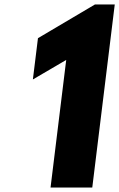

<svg xmlns="http://www.w3.org/2000/svg" viewBox="-20 -845 537 865"><path d="M128.1 -487 278.3 -575 207.7 0H395.7L497 -825H408L151 -673Z"/></svg>

Font: Hussar
Style: BdSuprExtOblOne
Weight: 700
Foundry: Cannot Into Space Fonts
Version: Version 2.00